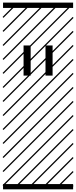

<svg xmlns="http://www.w3.org/2000/svg" viewBox="-23 -990 577 1453"><path d="M155.3 -646H209V-418H155.3ZM321.3 -646H375V-418H321.3ZM0 402.8H530.3V442.9H0ZM0 -970.2H530.3V-930.2H0ZM526.9 410.6 533.7 417.5 525.4 425.8 518.6 418.9ZM526.9 304.7 533.7 311.5 419.4 425.8 412.6 418.9ZM526.9 198.7 533.7 205.6 313.5 425.8 306.6 418.9ZM526.9 92.3 533.7 99.1 207.5 425.8 200.7 418.9ZM526.9 -13.2 533.7 -6.3 101.6 425.8 94.7 418.9ZM526.9 -119.1 533.7 -112.3 3.4 418 -3.4 411.1ZM526.9 -225.6 533.7 -218.8 3.4 311.5 -3.4 304.7ZM526.9 -331.5 533.7 -324.7 3.4 205.6 -3.4 198.7ZM526.9 -438 533.7 -431.2 3.4 99.1 -3.4 92.3ZM526.9 -543.5 533.7 -536.6 3.4 -6.3 -3.4 -13.2ZM526.9 -649.4 533.7 -642.6 3.4 -112.3 -3.4 -119.1ZM526.9 -755.9 533.7 -749 3.4 -218.8 -3.4 -225.6ZM526.9 -861.8 533.7 -855 3.4 -324.7 -3.4 -331.5ZM516.6 -958 523.4 -951.2 3.4 -431.2 -3.4 -438ZM411.1 -958 418 -951.2 3.4 -536.6 -3.4 -543.5ZM305.2 -958 312 -951.2 3.4 -642.6 -3.4 -649.4ZM198.7 -958 205.6 -951.2 3.4 -749 -3.4 -755.9ZM92.3 -958 99.1 -951.2 3.4 -855 -3.4 -861.8Z"/></svg>

Font: AzarMehrMSRS3
Style: Regular
Weight: 1
Designer: Amin Abedi
Version: Version 1.00